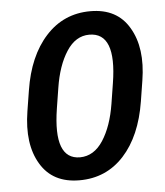

<svg xmlns="http://www.w3.org/2000/svg" viewBox="-45 -578 539 628"><g transform="rotate(-5 225.0 -264.0)"><path d="M137.7 -230Q111.8 -64.9 199.7 -64.9Q245.6 -65.4 275.4 -111.3Q305.2 -157.2 316.9 -230L327.6 -297.4Q354 -461.9 264.2 -461.9Q219.2 -461.9 189.5 -416Q159.7 -370.1 148.4 -297.4ZM401.4 -470.7Q441.4 -403.3 424.3 -297.4L413.6 -230Q395.5 -117.2 337.4 -53.7Q279.3 9.8 191.4 9.8Q103.5 9.8 64 -56.6Q23.9 -123 41 -230L51.8 -297.4Q69.3 -409.2 127.9 -473.6Q186.5 -538.1 274.4 -538.1Q362.3 -538.1 401.4 -470.7Z"/></g></svg>

Font: RobotoCondensed-Italic
Style: Italic
Weight: 400
Designer: Google
Version: Version 1.200311; 2013